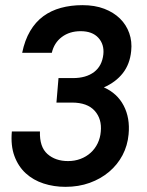

<svg xmlns="http://www.w3.org/2000/svg" viewBox="-20 -605 571 745"><path d="M300 -585Q348 -585 384.5 -571Q421 -557 445.5 -533Q470 -509 481.5 -476.5Q493 -444 489 -407Q484 -356 456.5 -321Q429 -286 383 -266Q435 -243 460 -195Q485 -147 479 -84Q475 -40 455.5 -3Q436 34 403.5 61.5Q371 89 328 104.5Q285 120 234 120Q189 120 149 107Q109 94 80 67.5Q51 41 36 0.5Q21 -40 26 -95H135Q133 -35 164 -7.5Q195 20 244 20Q270 20 292.5 11.5Q315 3 332 -12.5Q349 -28 359 -49Q369 -70 371 -94Q376 -143 347.5 -175Q319 -207 259 -207H199L207 -302H263Q314 -302 345 -325.5Q376 -349 381 -394Q385 -433 361.5 -458.5Q338 -484 293 -484Q250 -484 220 -461.5Q190 -439 181 -400H66Q76 -449 97 -484.5Q118 -520 148 -542Q178 -564 216.5 -574.5Q255 -585 300 -585Z"/></svg>

Font: Karla Tamil Inclined
Style: Bold
Weight: 700
Designer: Jonathan Pinhorn
Foundry: Jonathan Pinhorn
Version: Version 1.001